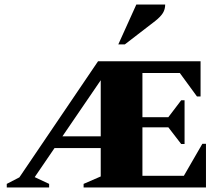

<svg xmlns="http://www.w3.org/2000/svg" viewBox="-20 -832 974 852"><path d="M10 0V-16L66 -45L415 -560H870V-404H854L778 -508H612V-312H727L784 -387H799V-193H784L727 -267H612V-52H796L878 -194H894V0H351V-16L427 -49V-175H222L134 -46L198 -16V0ZM257 -227H427V-476ZM505 -635 585 -812H713Q713 -791 703 -774.5Q693 -758 669 -739L534 -635Z"/></svg>

Font: Spectral SC ExtraBold
Style: Regular
Weight: 800
Designer: Jean-Baptiste Levee
Foundry: Production Type
Version: Version 2.001